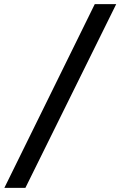

<svg xmlns="http://www.w3.org/2000/svg" viewBox="-20 -808 578 922"><path d="M538 -788H435L1 94H102Z"/></svg>

Font: Geom Medium
Style: Bold
Weight: 500
Version: Version 1.102